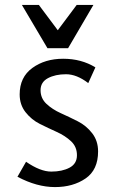

<svg xmlns="http://www.w3.org/2000/svg" viewBox="-20 -748 470 781"><path d="M51 -29 86 -90Q144 -50 188.5 -50Q233 -50 263 -66Q293 -82 293 -116.5Q293 -151 269 -173.5Q245 -196 210.5 -211.5Q176 -227 142 -244Q108 -261 84 -291.5Q60 -322 60 -364Q60 -434 111.5 -471.5Q163 -509 237 -509Q311 -509 368 -474L339 -410Q292 -446 248.5 -446Q205 -446 175 -430Q145 -414 145 -381Q145 -348 169 -325.5Q193 -303 227.5 -287.5Q262 -272 296.5 -254.5Q331 -237 355 -206Q379 -175 379 -132Q379 -57 328 -22Q277 13 203.5 13Q130 13 51 -29ZM173 -552 69 -728H138L215 -625L292 -728H360L257 -552Z"/></svg>

Font: Rosario
Style: Regular
Weight: 400
Designer: Hector Gatti
Foundry: Omnibus-Type
Version: Version 1.002